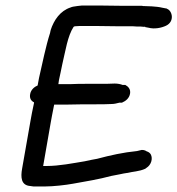

<svg xmlns="http://www.w3.org/2000/svg" viewBox="-20 -661 641 694"><path d="M89 -321C86 -305 93 -296 103 -291V-289C97 -262 93 -240 90 -223L60 -52C54 -19 57 7 86 11H87C89 11 95 12 101 13H142C172 13 217 8 244 3C289 -5 338 -13 382 -25L413 -31C422 -33 432 -35 440 -36H441C460 -41 483 -41 505 -51L509 -54C527 -65 533 -88 525 -103C522 -108 517 -112 510 -114C506 -117 500 -119 494 -119H492C486 -118 481 -116 475 -115C425 -110 380 -100 331 -87C319 -85 304 -82 286 -78C243 -71 194 -61 148 -61H136L163 -216C166 -231 169 -251 175 -279L176 -283H225C258 -284 294 -284 328 -284C345 -284 365 -284 382 -285C392 -285 401 -287 412 -290H421C435 -296 447 -306 450 -322C453 -338 444 -348 433 -354H423C416 -357 405 -359 395 -359H394C376 -358 359 -358 341 -358H291C273 -358 257 -358 238 -357H191L193 -371C198 -392 201 -410 205 -428C217 -478 224 -530 246 -564L250 -566C256 -566 263 -567 267 -567H331C359 -567 378 -566 411 -566H461C469 -565 479 -565 489 -565L500 -564C503 -564 503 -565 505 -564V-563L516 -561C538 -555 563 -560 580 -568C612 -583 603 -622 584 -629L583 -630L567 -633C555 -636 542 -637 529 -638L503 -639C499 -639 496 -639 493 -640H424C391 -640 372 -641 344 -641H276C266 -640 256 -639 245 -637C242 -637 238 -635 235 -634C198 -622 175 -589 163 -552V-551C163 -550 162 -549 161 -542C145 -492 134 -435 121 -379L116 -352C106 -348 92 -338 89 -321Z"/></svg>

Font: Scribbler
Style: ExBdIta
Weight: 800
Designer: Mew Too
Foundry: Cannot Into Space Fonts
Version: Version 1.001